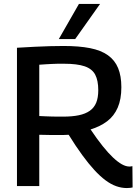

<svg xmlns="http://www.w3.org/2000/svg" viewBox="-20 -943 704 973"><path d="M623 10Q596 10 569 0.5Q542 -9 514.5 -29.5Q487 -50 458 -81.5Q429 -113 396.5 -157.5Q364 -202 328 -260Q319 -259 304 -259Q289 -259 280 -259Q257 -259 230.5 -259Q204 -259 179 -260V0H66V-701Q115 -704 156 -706Q197 -708 232.5 -709Q268 -710 302 -710Q381 -710 436.5 -699Q492 -688 527 -663Q562 -638 578.5 -598Q595 -558 595 -501Q595 -440 576.5 -397.5Q558 -355 523 -328.5Q488 -302 439 -287Q472 -238 500.5 -202.5Q529 -167 553 -144.5Q577 -122 597.5 -110.5Q618 -99 636 -99Q638 -99 643 -99.5Q648 -100 651 -101L652 7Q647 8 640 9Q633 10 623 10ZM301 -352Q346 -352 379.5 -359Q413 -366 435 -381.5Q457 -397 467.5 -422.5Q478 -448 478 -486Q478 -535 462.5 -564.5Q447 -594 409 -607Q371 -620 305 -620Q286 -620 272 -620Q258 -620 244.5 -619Q231 -618 215.5 -617.5Q200 -617 179 -615V-355Q197 -354 212 -353.5Q227 -353 242 -352.5Q257 -352 271.5 -352Q286 -352 301 -352ZM278 -745 380 -923H487L361 -745Z"/></svg>

Font: Georama ExtraCondensed Thin Medium
Style: Regular
Weight: 500
Version: Version 1.001